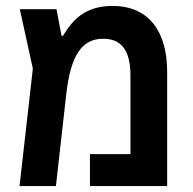

<svg xmlns="http://www.w3.org/2000/svg" viewBox="-20 -629 654 649"><path d="M360 -609C265 -609 223 -558 193 -508H188L171 -598H47L91 -397L46 0H169L204 -311C219 -443 257 -498 329 -498C393 -498 421 -455 421 -373V-108H284V0H545V-387C545 -520 485 -609 360 -609Z"/></svg>

Font: Noto Sans Hebrew SemiCondensed Semi
Style: Regular
Weight: 600
Width: 4
Designer: Monotype Design Team
Foundry: Monotype Imaging Inc.
Version: Version 1.902